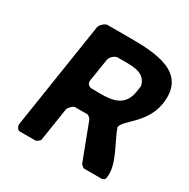

<svg xmlns="http://www.w3.org/2000/svg" viewBox="-160 -852 981 997"><g transform="rotate(30 330.5 -353.5)"><path d="M202 -707C185 -702 166 -685 163 -667L65 -33C63 -22 72 0 87 0H180C187 0 205 -13 206 -20L237 -220C238 -227 259 -253 272 -253H346C353 -253 368 -238 369 -233L450 -20C451 -15 466 0 473 0H580L594 -7C595 -7 598 -17 598 -20C611 -102 540 -200 515 -273L516 -277C522 -317 639 -372 658 -497C690 -702 487 -707 329 -707ZM331 -587H381C442 -587 499 -583 514 -520C514 -515 510 -489 509 -483C495 -393 430 -379 352 -379C343 -379 301 -380 292 -380C278 -385 268 -396 271 -413L292 -547C295 -565 313 -582 331 -587Z"/></g></svg>

Font: Asimov Print
Style: CIt
Weight: 500
Designer: Google
Version: Version 2.000980: 2014